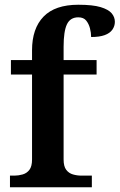

<svg xmlns="http://www.w3.org/2000/svg" viewBox="-20 -789 504 809"><path d="M22 0V-49H41Q58 -49 75.5 -54Q93 -59 104 -73.5Q115 -88 115 -117V-475H26V-536H115V-577Q115 -669 163.5 -719Q212 -769 310 -769Q371 -769 404 -759Q437 -749 450.5 -733Q464 -717 464 -697Q464 -679 453.5 -664Q443 -649 421 -641Q399 -633 364 -633Q364 -651 359 -670Q354 -689 343 -702.5Q332 -716 310 -716Q276 -716 262 -686.5Q248 -657 248 -592V-536H387V-475H248V-117Q248 -88 259 -73.5Q270 -59 287.5 -54Q305 -49 323 -49H367V0Z"/></svg>

Font: Noto Rashi Hebrew SemiBold
Style: Regular
Weight: 600
Version: Version 1.006